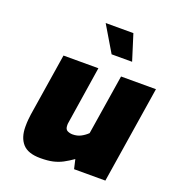

<svg xmlns="http://www.w3.org/2000/svg" viewBox="-140 -886 920 1003"><g transform="rotate(20 320.5 -384.0)"><path d="M196 6Q127 6 97 -28Q67 -62 67 -122Q67 -145 68.5 -160.5Q70 -176 72 -191L127 -539H321L271 -218Q270 -214 270 -211Q270 -208 270 -203Q270 -181 283.5 -174.5Q297 -168 312 -168Q338 -168 358.5 -179Q379 -190 394 -205L447 -539H641L556 0H382L370 -52Q343 -33 318.5 -20Q294 -7 265.5 -0.5Q237 6 196 6ZM361 -631 276 -774H430L475 -631Z"/></g></svg>

Font: Exo Thin Black
Style: Italic
Weight: 900
Italic angle: -9°
Version: Version 2.000